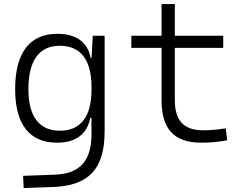

<svg xmlns="http://www.w3.org/2000/svg" viewBox="-20 -694 1212 947"><path d="M96.7 233.4 240.2 228.5C418.5 222.2 496.1 138.7 496.1 -45.9V-517.6H437.5L431.6 -408.7H426.8C413.1 -485.8 355.5 -527.3 263.2 -527.3C126 -527.3 54.7 -433.6 54.7 -253.9C54.7 -80.6 125.5 9.8 261.2 9.8C357.9 9.8 411.6 -36.6 424.8 -112.8H431.2V-30.3C430.7 98.1 375.5 163.1 250 167.5L93.8 173.3ZM431.2 -266.1V-251C431.2 -118.7 377.9 -49.3 275.4 -49.3C173.3 -49.3 120.1 -119.6 120.1 -253.9C120.1 -395 172.9 -468.3 274.9 -468.3C377.4 -468.3 431.2 -398.9 431.2 -266.1Z M972.7 9.8C1018.6 9.8 1057.1 5.9 1100.6 -2L1093.3 -61C1054.2 -55.2 1020 -51.3 982.4 -51.3C886.7 -51.3 842.3 -99.1 842.3 -200.2V-458H1081.1V-517.6H842.3V-673.8H776.9V-517.6H627.9V-458H776.9V-198.7C776.9 -57.1 839.4 9.8 972.7 9.8Z"/></svg>

Font: Cascadia Mono NF Light
Style: Regular
Weight: 300
Monospace: yes
Designer: Aaron Bell
Foundry: Saja Typeworks
Version: Version 2404.023